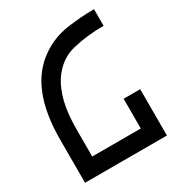

<svg xmlns="http://www.w3.org/2000/svg" viewBox="-172 -838 884 950"><g transform="rotate(-30 270.5 -363.0)"><path d="M37.1 -2Q37.1 -84 37.1 -247.1Q37.1 -396.5 78.1 -497.1Q118.2 -597.7 201.2 -654.3Q268.6 -700.2 347.7 -711.9Q426.8 -723.6 504.9 -723.6Q504.9 -692.4 504.9 -628.9Q413.1 -628.9 329.1 -609.4Q245.1 -589.8 192.4 -510.7Q165 -468.8 148.4 -404.3Q132.8 -339.8 132.8 -247.1Q132.8 -197.3 132.8 -96.7Q224.6 -96.7 410.2 -96.7Q410.2 -153.3 410.2 -266.6Q441.4 -266.6 504.9 -266.6Q504.9 -178.7 504.9 -2Q393.6 -2 283.2 -2Q171.9 -2 60.5 -2Q54.7 -2 48.8 -2Q43 -2 37.1 -2Z"/></g></svg>

Font: Oishi
Style: Regular
Weight: 400
Designer: bBranding
Version: Version 1.0